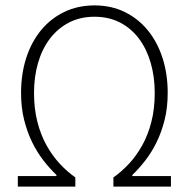

<svg xmlns="http://www.w3.org/2000/svg" viewBox="-20 -691 699 711"><path d="M46 0V-39H189V-43Q165 -66 141.5 -96Q118 -126 99.5 -163.5Q81 -201 69.5 -246.5Q58 -292 58 -347Q58 -417 77 -476Q96 -535 131.5 -578.5Q167 -622 217.5 -646.5Q268 -671 330 -671Q392 -671 442 -646.5Q492 -622 527.5 -578.5Q563 -535 582 -476Q601 -417 601 -347Q601 -292 589.5 -246.5Q578 -201 559.5 -163.5Q541 -126 517.5 -96Q494 -66 470 -43V-39H613V0H400V-34Q430 -55 457.5 -84.5Q485 -114 506.5 -152.5Q528 -191 540.5 -239.5Q553 -288 553 -347Q553 -407 538 -458.5Q523 -510 494.5 -548Q466 -586 424.5 -607.5Q383 -629 330 -629Q277 -629 235.5 -607.5Q194 -586 165 -548Q136 -510 121 -458.5Q106 -407 106 -347Q106 -288 118.5 -239.5Q131 -191 152.5 -152.5Q174 -114 201.5 -84.5Q229 -55 259 -34V0Z"/></svg>

Font: Giro Light
Style: Regular
Weight: 300
Designer: Paul D. Hunt
Foundry: Adobe Systems Incorporated
Version: Version 1.000;PS 1.0;hotconv 1.0.88;makeotf.lib2.5.647800